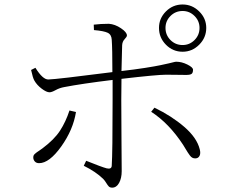

<svg xmlns="http://www.w3.org/2000/svg" viewBox="-20 -822 1040 865"><path d="M802.7 -772.5Q770.5 -772.5 748 -750Q725.6 -727.5 725.6 -696.3Q725.6 -664.1 748 -641.6Q770.5 -619.1 802.7 -619.1Q834 -619.1 856.4 -641.6Q878.9 -664.1 878.9 -696.3Q878.9 -727.5 856.4 -750Q834 -772.5 802.7 -772.5ZM802.7 -588.9Q758.8 -588.9 727.5 -620.6Q696.3 -652.3 696.3 -696.3Q696.3 -739.3 727.5 -770.5Q758.8 -801.8 802.7 -801.8Q845.7 -801.8 877.4 -770.5Q909.2 -739.3 909.2 -696.3Q909.2 -652.3 877.4 -620.6Q845.7 -588.9 802.7 -588.9ZM293 -324.2 322.3 -317.4Q309.6 -237.3 255.9 -162.1Q202.1 -86.9 156.2 -86.9Q143.6 -86.9 136.7 -94.7Q129.9 -102.5 129.9 -112.3Q129.9 -117.2 131.3 -121.1Q132.8 -125 137.2 -128.9Q141.6 -132.8 145.5 -135.7Q149.4 -138.7 157.7 -144Q166 -149.4 170.9 -153.3Q224.6 -193.4 250.5 -233.4Q276.4 -273.4 293 -324.2ZM403.3 -686.5 402.3 -710.9Q433.6 -714.8 470.7 -714.8Q498 -712.9 524.9 -694.8Q551.8 -676.8 551.8 -662.1Q551.8 -656.2 541.5 -645.5Q531.2 -634.8 530.3 -618.2Q529.3 -593.8 527.3 -502Q586.9 -508.8 633.3 -516.1Q679.7 -523.4 702.6 -528.3Q725.6 -533.2 740.7 -536.6Q755.9 -540 762.7 -542Q769.5 -543.9 774.4 -543.9Q798.8 -543.9 824.2 -531.2Q849.6 -518.6 849.6 -507.8Q849.6 -494.1 843.3 -489.3Q836.9 -484.4 818.4 -484.4Q806.6 -484.4 776.9 -484.9Q747.1 -485.4 727.5 -485.4Q687.5 -485.4 527.3 -466.8Q526.4 -431.6 526.4 -372.1Q526.4 -335 527.3 -195.8Q528.3 -56.6 528.3 -50.8Q528.3 -19.5 516.6 2Q504.9 23.4 485.4 23.4Q475.6 23.4 470.2 18.1Q464.8 12.7 458.5 2Q452.1 -8.8 444.3 -16.6Q411.1 -48.8 357.4 -75.2L368.2 -97.7Q438.5 -69.3 460.9 -63.5Q482.4 -58.6 483.4 -75.2Q487.3 -133.8 487.3 -374V-461.9Q350.6 -445.3 269.5 -429.7Q248 -425.8 230.5 -416Q212.9 -406.2 203.1 -406.2Q189.5 -406.2 168 -422.4Q146.5 -438.5 134.8 -459Q127.9 -470.7 120.1 -506.8L139.6 -516.6Q172.9 -462.9 198.2 -463.9Q234.4 -464.8 486.3 -497.1Q486.3 -603.5 483.4 -642.6Q482.4 -666 465.3 -674.3Q448.2 -682.6 403.3 -686.5ZM661.1 -318.4 675.8 -336.9Q752.9 -299.8 810.1 -250.5Q867.2 -201.2 879.9 -149.4Q884.8 -130.9 878.9 -119.6Q873 -108.4 859.4 -108.4Q852.5 -108.4 846.7 -111.3Q840.8 -114.3 835.4 -121.6Q830.1 -128.9 826.2 -134.8Q822.3 -140.6 815.4 -152.3Q808.6 -164.1 804.7 -169.9Q741.2 -266.6 661.1 -318.4Z"/></svg>

Font: GenYoMin TW TTF ExtraLight
Style: Regular
Weight: 250
Version: Version 1.300